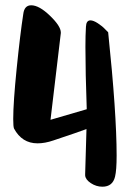

<svg xmlns="http://www.w3.org/2000/svg" viewBox="-20 -777 490 726"><path d="M68 -724Q72 -757 98 -757Q128 -757 169 -717.5Q210 -678 210 -654V-652L171 -324L308 -364Q303 -503 303 -600Q303 -644 305 -676Q306 -700 322 -700Q333 -700 350 -689Q367 -678 378 -666L389 -655Q421 -348 421 -189Q421 -133 415 -109Q406 -71 367 -71Q344 -71 323.5 -84.5Q303 -98 302 -114V-119L307 -289Q278 -278 182 -246Q150 -235 122 -235Q63 -235 33 -291Q30 -298 30 -327Q30 -389 43 -517.5Q56 -646 68 -724Z"/></svg>

Font: KleponIjo
Style: Ijo
Weight: 400
Designer: Aprian Dwi Nur Sembada & Aurellia CItra
Version: Version 001.000